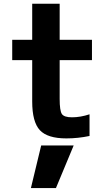

<svg xmlns="http://www.w3.org/2000/svg" viewBox="-20 -712 563 1004"><path d="M195.3 48.8H365.2L272.5 271.5H141.6ZM292 -503.9H460.9V-397.5H292V-195.3Q292 -132.8 303.7 -115.7Q315.4 -98.6 356.4 -98.6Q400.4 -98.6 448.2 -114.3V-1Q387.7 11.7 327.1 11.7Q228.5 11.7 188.5 -31.2Q148.4 -74.2 148.4 -181.6V-397.5H43.9V-503.9H148.4V-692.4H292Z"/></svg>

Font: Nasu
Style: Bold
Weight: 700
Designer: Ryoko NISHIZUKA (kana &amp; ideographs); Paul D. Hunt (Latin, Greek &amp; Cyrillic); Wenlong ZHANG (bopomofo); Sandoll C
Version: Version 2014.1215